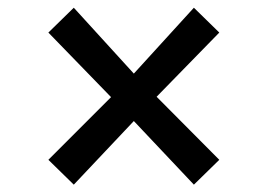

<svg xmlns="http://www.w3.org/2000/svg" viewBox="-20 -636 710 510"><path d="M108.5 -211.5 275 -378 108.5 -549.5 176 -615.5 335.5 -440.5 495 -615.5 562.5 -549.5 396 -379 562.5 -211.5 495 -145.5 335.5 -314.5 176 -145.5Z"/></svg>

Font: Koeln Type Sans
Style: Regular
Weight: 400
Designer: Eben Sorkin
Foundry: Eben Sorkin
Version: Version 2.001